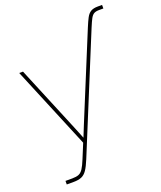

<svg xmlns="http://www.w3.org/2000/svg" viewBox="-166 -833 960 1142"><g transform="rotate(-20 314.0 -262.0)"><path d="M446.3 -515.6 493.7 -630.9Q507.8 -665 519 -686.3Q530.3 -707.5 546.6 -717.5Q563 -727.5 591.3 -727.5H618.7V-705.1H591.3Q571.3 -705.1 559.3 -698.5Q547.4 -691.9 537.8 -674.3Q528.3 -656.7 514.2 -622.6L470.2 -515.6L216.3 103Q199.7 143.6 184.8 165.5Q169.9 187.5 150.1 195.8Q130.4 204.1 99.1 204.1H56.2V181.6H99.1Q125 181.6 140.6 175.3Q156.2 168.9 168.5 150.1Q180.7 131.3 195.3 95.2L232.9 3.9L17.1 -515.6H41L187 -164.1Q201.7 -128.9 216.1 -93.8Q230.5 -58.6 244.6 -23.4Q258.8 -58.6 272.9 -93.8Q287.1 -128.9 301.8 -164.1Z"/></g></svg>

Font: Inter Display Thin
Style: Regular
Weight: 100
Designer: Rasmus Andersson
Foundry: rsms
Version: Version 4.000;git-a52131595